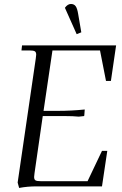

<svg xmlns="http://www.w3.org/2000/svg" viewBox="-20 -928 606 956"><path d="M67.9 -19 158.2 -637.2Q160.2 -650.9 160.2 -655.8Q160.2 -668.5 153.3 -672.6Q146.5 -676.8 127.9 -676.8H86.9L89.8 -702.1H558.1L532.2 -524.9H507.8L478 -676.8H241.2L196.8 -376H268.1Q335 -376 401.9 -382.8L399.9 -355L398.9 -350.1L372.1 -347.2Q345.2 -350.1 301.8 -350.1H192.9L151.9 -65.9Q149.9 -52.2 149.9 -46.9Q149.9 -34.2 156.7 -30Q163.6 -25.9 182.1 -25.9H416L487.8 -176.8H514.2L487.8 0H161.1Q116.2 0 75.2 7.8ZM303.2 -889.2Q316.9 -908.2 333 -908.2Q348.6 -908.2 356.7 -897.2Q364.7 -886.2 369.1 -858.9L384.8 -767.1L361.8 -757.8Z"/></svg>

Font: Dihjauti S
Style: Italic
Weight: 400
Italic angle: -9°
Designer: T. Christopher White
Version: Version 3.0.0